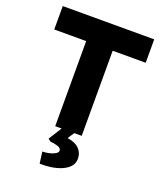

<svg xmlns="http://www.w3.org/2000/svg" viewBox="-168 -809 990 1164"><g transform="rotate(20 327.5 -227.0)"><path d="M239 0V-549H33V-700H623V-549H410V0ZM228 246 218 171Q239 171 261.5 166Q284 161 299.5 151.5Q315 142 315 131Q315 114 291 106.5Q267 99 245 98L227 85L296 -25H379L334 42Q385 49 410.5 75Q436 101 436 139Q436 169 417 190Q398 211 366.5 224Q335 237 299 242Q263 247 228 246Z"/></g></svg>

Font: Readex Pro
Style: Bold
Weight: 700
Designer: Bonnie Shaver-Troup, Thomas Jockin
Foundry: Lexend
Version: Version 1.203; ttfautohint (v1.8.3)